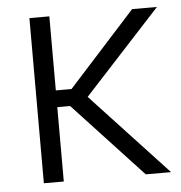

<svg xmlns="http://www.w3.org/2000/svg" viewBox="-44 -571 579 613"><g transform="rotate(-5 245.5 -264.5)"><path d="M136.2 -529.3V0H72.3V-529.3ZM481 -529.3 213.4 -238.3H109.4V-292H186.5L401.4 -529.3ZM398.9 0 173.3 -242.7 211.4 -288.6 480 0Z"/></g></svg>

Font: Inter 24pt Light
Style: Regular
Weight: 300
Designer: Rasmus Andersson
Foundry: rsms
Version: Version 4.001;git-66647c0bb